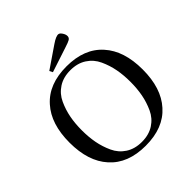

<svg xmlns="http://www.w3.org/2000/svg" viewBox="-237 -1055 1235 1235"><g transform="rotate(-45 381.0 -437.5)"><path d="M282 -764 427 -863Q472 -894 492 -890Q503 -888 514 -870.5Q525 -853 524 -838Q523 -824 510.5 -816.5Q498 -809 463 -798L293 -742ZM133 -610Q219 -707 381 -707Q543 -707 629 -610Q714 -516 714 -346Q714 -176 629 -82Q543 15 381 15Q219 15 133 -82Q48 -176 48 -346Q48 -516 133 -610ZM170 -460Q160 -407 160 -346Q160 -285 170 -232Q180 -179 203 -129Q226 -79 271.5 -49.5Q317 -20 381 -20Q445 -20 490.5 -49.5Q536 -79 559 -129Q582 -179 592 -232Q602 -285 602 -346Q602 -407 592 -460Q582 -513 559 -563Q536 -613 490.5 -642.5Q445 -672 381 -672Q317 -672 271.5 -642.5Q226 -613 203 -563Q180 -513 170 -460Z"/></g></svg>

Font: Linguistics Pro
Style: Regular
Weight: 400
Designer: Stefan Peev, Context Ltd
Foundry: Stefan Peev, Context Ltd
Version: Version 001.000